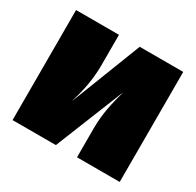

<svg xmlns="http://www.w3.org/2000/svg" viewBox="-122 -673 827 810"><g transform="rotate(30 291.0 -268.0)"><path d="M552 -536H340L207 -194C226 -259 239 -317 239 -388V-536H30V0H241L376 -336C358 -271 344 -212 344 -142V0H552Z"/></g></svg>

Font: Fira Sans Ultra
Style: Regular
Weight: 950
Designer: Carrois Corporate & Edenspiekermann AG
Foundry: Carrois Corporate GbR & Edenspiekermann AG
Version: Version 4.203;PS 004.203;hotconv 1.0.88;makeotf.lib2.5.64775